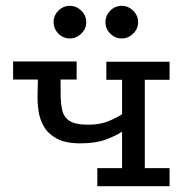

<svg xmlns="http://www.w3.org/2000/svg" viewBox="-20 -639 644 659"><path d="M399 -187Q378 -173 343 -160Q308 -147 256 -147Q206 -147 176.5 -162.5Q147 -178 132 -202.5Q117 -227 112.5 -256.5Q108 -286 109 -314L110 -366H25V-428H243V-366H188V-322Q188 -288 193 -263Q198 -238 218 -224.5Q238 -211 283 -211Q324 -211 353.5 -223.5Q383 -236 399 -247V-365H345V-427H562V-365H477V-62H562V0H314V-62H399ZM398 -619Q420 -619 437 -602.5Q454 -586 454 -563Q454 -540 437 -523.5Q420 -507 398 -507Q375 -507 358.5 -523.5Q342 -540 342 -563Q342 -586 358.5 -602.5Q375 -619 398 -619ZM220 -619Q242 -619 259 -602.5Q276 -586 276 -563Q276 -540 259 -523.5Q242 -507 220 -507Q197 -507 180.5 -523.5Q164 -540 164 -563Q164 -586 180.5 -602.5Q197 -619 220 -619Z"/></svg>

Font: Podkova VF Beta
Style: Regular
Weight: 400
Designer: Ilya Yudin
Foundry: Cyreal (www.cyreal.org)
Version: Version 2.100